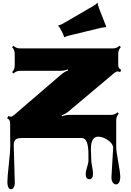

<svg xmlns="http://www.w3.org/2000/svg" viewBox="-20 -1002 951 1394"><path d="M712.4 -799.8 487.3 -745.1Q461.9 -738.8 454.3 -734.9Q446.8 -731 446.3 -731Q439.5 -753.4 429.7 -772.2Q419.9 -791 413.8 -800Q407.7 -809.1 404.8 -812.3Q401.9 -815.4 401.9 -816.2Q401.9 -816.9 405.3 -817.9Q420.9 -820.8 442.4 -833.5L651.9 -955.6Q674.3 -968.8 681.2 -975.6Q688 -982.4 688.5 -982.4Q689 -982.4 689.5 -978.5Q691.9 -959.5 700.2 -939L736.8 -845.2Q751.5 -809.1 751.5 -807.4Q751.5 -805.7 748 -804.9Q744.6 -804.2 733.9 -803.5Q723.1 -802.7 712.4 -799.8ZM789.1 286.1 801.8 66.4Q795.9 36.6 760.5 13.4Q725.1 -9.8 692.9 -9.8Q640.1 -9.8 640.1 80.6L642.6 160.2Q642.6 176.3 648.9 207.8Q655.3 239.3 655.3 257.8Q655.3 299.3 628.7 299.3Q602.1 299.3 602.1 260.3Q602.1 246.1 612.1 212.2Q622.1 178.2 622.1 168.9V119.1Q622.1 0 573.7 0H140.6Q104 0 91.8 12.7Q79.6 25.4 79.6 52.2L87.4 323.2Q87.4 346.2 79.3 359.1Q71.3 372.1 60.1 372.1Q48.8 372.1 41.3 359.4Q33.7 346.7 33.7 316.2Q33.7 285.6 44.2 189.5Q54.7 93.3 54.7 55.7L53.7 -39.6V-103Q53.7 -118.7 49.3 -127.7Q44.9 -136.7 32.2 -142.6L39.6 -159.2Q50.8 -154.8 59.8 -155Q68.8 -155.3 83.5 -168L425.3 -461.9Q448.7 -481.4 475.1 -491.2L472.7 -498Q444.8 -487.8 415.5 -487.8H126.5Q97.2 -487.8 77.6 -468.3L67.9 -478.5Q86.9 -497.6 86.9 -527.3V-610.8Q86.9 -640.6 67.9 -659.7L77.6 -669.9Q97.2 -650.4 126.5 -650.4H798.8Q827.6 -650.4 847.2 -669.9L857.4 -659.7Q838.4 -640.6 838.4 -610.8V-535.2Q838.4 -519.5 842.8 -510.5Q847.2 -501.5 859.9 -495.1L852.5 -479Q841.3 -483.4 832.8 -483.4Q824.2 -483.4 807.6 -470.2L477.5 -192.9Q456.5 -175.3 427.7 -164.6L429.7 -157.7Q457.5 -168 486.3 -168H784.2Q814.5 -168 833 -186.5L842.3 -176.8Q823.7 -158.2 823.7 -128.4V63.5Q823.7 94.2 838.4 173.3Q853 252.4 853 281Q853 309.6 844 323.2Q835 336.9 822 336.9Q809.1 336.9 799.1 323.2Q789.1 309.6 789.1 286.1Z"/></svg>

Font: Nosifer
Style: Regular
Weight: 400
Version: Version 001.002